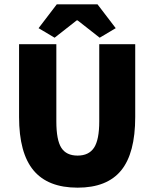

<svg xmlns="http://www.w3.org/2000/svg" viewBox="-20 -854 712 886"><path d="M232 -680 158 -724 242 -834H430L514 -724L440 -680L338 -760H334ZM338 12Q201 12 134.5 -68Q68 -148 68 -314V-650H240V-294Q240 -208 263 -172Q286 -136 338 -136Q390 -136 414 -172.5Q438 -209 438 -294V-650H604V-314Q604 -147 539 -67.5Q474 12 338 12Z"/></svg>

Font: Assistant ExtraBold
Style: Regular
Weight: 800
Designer: Hebrew By Ben Nathan, Latin by Paul Hunt
Version: Version 2.001;PS 002.001;hotconv 1.0.88;makeotf.lib2.5.64775